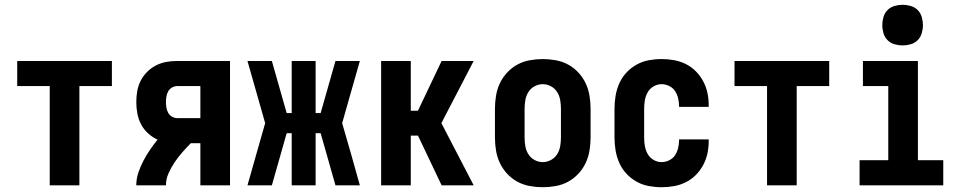

<svg xmlns="http://www.w3.org/2000/svg" viewBox="-20 -775 4040 803"><path d="M188 0V-415H52V-520H448V-415H312V0Z M550 0Q550 -27 558.5 -52.5Q567 -78 579.5 -102Q592 -126 607 -148Q622 -170 639 -191Q617 -201 599 -217.5Q581 -234 570 -255Q559 -276 554.5 -300Q550 -324 550 -348Q550 -371 554 -394Q558 -417 568.5 -437.5Q579 -458 595.5 -474.5Q612 -491 632.5 -501.5Q653 -512 675.5 -516Q698 -520 721 -520H942V0H818V-176H778Q760 -158 742.5 -138Q725 -118 710.5 -96.5Q696 -75 685 -50.5Q674 -26 674 0ZM721 -281H818V-415H721Q710 -415 699.5 -409Q689 -403 683.5 -393Q678 -383 676 -371.5Q674 -360 674 -348Q674 -337 676 -325Q678 -313 683.5 -303Q689 -293 699.5 -287Q710 -281 721 -281Z M1117 0H1015L1089 -260L1015 -520H1117L1179 -302H1200V-520H1300V-302H1321L1383 -520H1485L1411 -260Q1430 -195 1448.5 -130Q1467 -65 1485 0H1383L1321 -218H1300V0H1200V-218H1179Z M1827 0 1728 -208H1698V0H1574V-520H1698V-312H1728L1827 -520H1961L1826 -260L1961 0Z M2250 8Q2223 8 2195.5 3Q2168 -2 2144 -15Q2120 -28 2101 -48.5Q2082 -69 2070.5 -93.5Q2059 -118 2054.5 -145.5Q2050 -173 2050 -200V-320Q2050 -347 2054.5 -374.5Q2059 -402 2070.5 -426.5Q2082 -451 2101 -471.5Q2120 -492 2144 -505Q2168 -518 2195.5 -523Q2223 -528 2250 -528Q2277 -528 2304.5 -523Q2332 -518 2356 -505Q2380 -492 2399 -471.5Q2418 -451 2429.5 -426.5Q2441 -402 2445.5 -374.5Q2450 -347 2450 -320V-200Q2450 -173 2445.5 -145.5Q2441 -118 2429.5 -93.5Q2418 -69 2399 -48.5Q2380 -28 2356 -15Q2332 -2 2304.5 3Q2277 8 2250 8ZM2250 -97Q2268 -97 2284.5 -106Q2301 -115 2310.5 -130.5Q2320 -146 2323 -164Q2326 -182 2326 -200V-320Q2326 -338 2323 -356Q2320 -374 2310.5 -389.5Q2301 -405 2284.5 -414Q2268 -423 2250 -423Q2232 -423 2215.5 -414Q2199 -405 2189.5 -389.5Q2180 -374 2177 -356Q2174 -338 2174 -320V-200Q2174 -182 2177 -164Q2180 -146 2189.5 -130.5Q2199 -115 2215.5 -106Q2232 -97 2250 -97Z M2747 8Q2720 8 2693 3Q2666 -2 2642 -15.5Q2618 -29 2599.5 -49Q2581 -69 2570 -94Q2559 -119 2554.5 -146Q2550 -173 2550 -200V-320Q2550 -347 2554.5 -374Q2559 -401 2570 -426Q2581 -451 2599.5 -471Q2618 -491 2642 -504.5Q2666 -518 2693 -523Q2720 -528 2747 -528Q2773 -528 2798.5 -523.5Q2824 -519 2847.5 -507.5Q2871 -496 2889.5 -477.5Q2908 -459 2920.5 -436Q2933 -413 2938.5 -387.5Q2944 -362 2944 -336V-328H2820V-332Q2820 -348 2816 -364.5Q2812 -381 2803 -394.5Q2794 -408 2778.5 -415.5Q2763 -423 2747 -423Q2729 -423 2713 -413.5Q2697 -404 2688.5 -388.5Q2680 -373 2677 -355.5Q2674 -338 2674 -320V-200Q2674 -182 2677 -164.5Q2680 -147 2688.5 -131.5Q2697 -116 2713 -106.5Q2729 -97 2747 -97Q2763 -97 2778.5 -104.5Q2794 -112 2803 -125.5Q2812 -139 2816 -155.5Q2820 -172 2820 -188V-192H2944V-184Q2944 -158 2938.5 -132.5Q2933 -107 2920.5 -84Q2908 -61 2889.5 -42.5Q2871 -24 2847.5 -12.5Q2824 -1 2798.5 3.5Q2773 8 2747 8Z M3188 0V-415H3052V-520H3448V-415H3312V0Z M3575 0V-105H3695V-415H3589V-520H3819V-105H3925V0ZM3755 -585Q3738 -585 3721 -590Q3704 -595 3692 -607Q3680 -619 3675 -636Q3670 -653 3670 -670Q3670 -687 3675 -704Q3680 -721 3692 -733Q3704 -745 3721 -750Q3738 -755 3755 -755Q3772 -755 3789 -750Q3806 -745 3818 -733Q3830 -721 3835 -704Q3840 -687 3840 -670Q3840 -653 3835 -636Q3830 -619 3818 -607Q3806 -595 3789 -590Q3772 -585 3755 -585Z"/></svg>

Font: Iosevka Term Curly Extrabold
Style: Regular
Weight: 800
Designer: Belleve Invis
Foundry: Belleve Invis
Version: Version 32.3.0